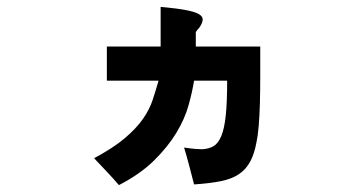

<svg xmlns="http://www.w3.org/2000/svg" viewBox="-20 -416 1040 557"><path d="M735 -281Q735 -238 735 -195.5Q735 -153 734 -116.5Q733 -80 730.5 -50.5Q728 -21 724 -3Q718 30 706 52.5Q694 75 673.5 89Q653 103 621 109.5Q589 116 543 119Q536 92 529 65Q522 38 514 12Q534 15 546.5 16Q559 17 566 17Q586 16 599.5 8Q613 0 622 -21.5Q631 -43 635 -81.5Q639 -120 639 -182H543Q538 -150 527 -110.5Q516 -71 491.5 -30.5Q467 10 427 49.5Q387 89 325 121Q308 101 287 79Q266 57 253 43Q309 13 342.5 -15.5Q376 -44 395 -71.5Q414 -99 423 -126.5Q432 -154 440 -182H290V-281H446V-396Q491 -392 518 -387Q545 -382 557 -375Q569 -368 568 -358Q567 -348 557 -334Q554 -332 548 -323V-281Z"/></svg>

Font: D2Coding
Style: Bold
Weight: 700
Monospace: yes
Designer: Yong-Rak Park; Jeong-Hwan Yoon; Sang-Min Lee;
Foundry: NHN Corporation
Version: Version 1.3.2; Build 20180524